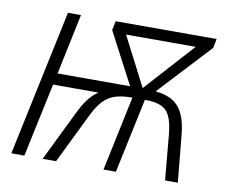

<svg xmlns="http://www.w3.org/2000/svg" viewBox="-64 -609 813 687"><g transform="rotate(10 342.5 -265.0)"><path d="M17.6 0 129.9 -530.3H177.2L130.9 -310.1H394.5L296.4 -497.1L303.2 -530.3H669.9L663.6 -497.1L487.8 -308.1Q528.8 -303.7 553 -287.6Q577.1 -271.5 589.8 -241.9Q602.5 -212.4 606.4 -167.5L622.6 0H576.2L561 -166.5Q557.1 -207.5 545.9 -230.5Q534.7 -253.4 512.9 -262.5Q491.2 -271.5 455.1 -271.5L397.5 0H352.5L409.7 -271.5Q371.6 -271.5 346.9 -263.4Q322.3 -255.4 304.4 -236.3Q286.6 -217.3 269 -182.1L180.2 0H131.3L223.6 -189Q238.3 -218.3 253.4 -237.3Q268.6 -256.3 287.1 -268.1H122.1L64.9 0ZM439.9 -311.5 601.1 -489.7H348.1Z"/></g></svg>

Font: Open Sans SemiCondensed Light
Style: Italic
Weight: 300
Width: 4
Italic angle: -12°
Designer: Monotype Design Team
Foundry: Monotype Imaging Inc.
Version: Version 3.000